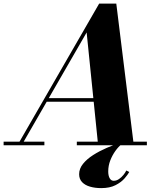

<svg xmlns="http://www.w3.org/2000/svg" viewBox="-68 -784 882 1036"><path d="M26 0 467 -764.5H559.5L654 0H461.5L399.5 -609L48.5 0ZM-48.5 0V-19.5H171.5V0ZM346.5 0V-19.5H724.5V0ZM182.5 -235V-254.5H511V-235ZM478 231Q445 231 418 223.2Q391 215.5 375 198.8Q359 182 359 156Q359 126 380 100Q401 74 434.8 52.5Q468.5 31 507.8 14Q547 -3 583.5 -15L588 -5.5Q571.5 7 555 29.8Q538.5 52.5 527.2 81.2Q516 110 516 141Q516 164 523.8 177.8Q531.5 191.5 545.5 191.5Q560.5 191.5 574 182.2Q587.5 173 598 160Q608.5 147 613.5 136L629.5 144Q622 158 604.2 178.5Q586.5 199 555.5 215Q524.5 231 478 231Z"/></svg>

Font: Bodoni Moda 11pt ExtraBold
Style: Italic
Weight: 800
Italic angle: -13°
Version: Version 2.004